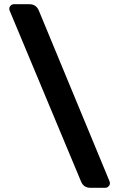

<svg xmlns="http://www.w3.org/2000/svg" viewBox="-20 -806 566 910"><path d="M501 62C501 59.3 500.3 56.3 499 53L164 -756C155.3 -776 140.7 -786 120 -786H46C40 -786 34.8 -783.8 30.5 -779.5C26.2 -775.2 24 -770 24 -764C24 -761.3 24.7 -758.3 26 -755L364 54C372 74 386.7 84 408 84H479C485 84 490.2 81.8 494.5 77.5C498.8 73.2 501 68 501 62Z"/></svg>

Font: Rubik
Style: Regular
Weight: 500
Designer: Hubert & Fischer
Foundry: Hubert & Fischer
Version: Version 1.100